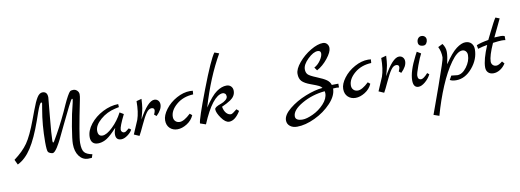

<svg xmlns="http://www.w3.org/2000/svg" viewBox="-86 -1220 5531 2044"><g transform="rotate(-10 2679.5 -198.0)"><path d="M817 103 805 140Q779 142 766 142Q706 142 668.5 91.5Q631 41 631 -40Q631 -89 653.5 -225.5Q676 -362 706 -475Q712 -500 712 -508Q712 -516 705 -516Q698 -516 660.5 -441.5Q623 -367 571 -258.5Q519 -150 511.5 -134.5Q504 -119 499.5 -109.5Q495 -100 481.5 -75.5Q468 -51 456 -32Q423 18 404 18Q391 18 375.5 11Q360 4 355 -4Q344 -21 344 -110Q344 -296 374 -465Q384 -521 384 -524Q384 -534 376 -534Q360 -534 325 -434L296 -351Q232 -170 166.5 -69Q101 32 16 73L-10 18Q87 -54 139.5 -129Q192 -204 254 -371L288 -462Q323 -557 349 -597.5Q375 -638 407 -638Q460 -638 460 -574Q460 -569 441 -371.5Q422 -174 422 -111Q422 -93 428 -92Q433 -92 439 -102Q520 -237 594 -396Q603 -416 625 -465Q647 -514 668 -552Q689 -590 700 -598.5Q711 -607 735 -607Q759 -607 776.5 -589.5Q794 -572 794 -548Q794 -524 787 -493Q709 -112 709 -37.5Q709 37 733 64.5Q757 92 817 103Z M1246 -101 1269 -84Q1255 -54 1217.5 -27Q1180 0 1149 0Q1090 0 1090 -62Q1090 -91 1105 -131L1068 -93Q1014 -38 974.5 -19Q935 0 897 0Q859 0 839.5 -21.5Q820 -43 820 -81Q820 -151 874 -219.5Q928 -288 1012 -331Q1096 -374 1180 -375L1182 -342L1140 -333Q1049 -313 979.5 -253Q910 -193 910 -133.5Q910 -74 958 -74Q1003 -74 1069 -137Q1135 -200 1179 -285L1221 -260Q1159 -135 1159 -101Q1159 -87 1168.5 -77.5Q1178 -68 1187.5 -68Q1197 -68 1200 -69Q1203 -70 1206 -71.5Q1209 -73 1213.5 -76Q1218 -79 1221.5 -82Q1225 -85 1233 -91Q1241 -97 1246 -101Z M1566 -354Q1591 -354 1607 -337Q1623 -320 1623 -293Q1623 -239 1561 -179L1537 -198Q1551 -229 1551 -243Q1551 -270 1521 -270Q1491 -270 1464 -232Q1437 -194 1400.5 -114.5Q1364 -35 1345 -2L1288 -27Q1343 -152 1351 -174Q1378 -252 1378 -372L1434 -387Q1431 -322 1425 -286.5Q1419 -251 1396 -171Q1497 -354 1566 -354Z M1912 -142 1936 -122Q1912 -67 1859 -34Q1806 -1 1756.5 -1Q1707 -1 1674.5 -32Q1642 -63 1642 -117Q1642 -171 1689 -234Q1736 -297 1810.5 -338Q1885 -379 1957 -379Q1967 -379 1987 -377L1984 -338Q1874 -333 1801.5 -271Q1729 -209 1729 -139Q1729 -110 1747 -92Q1765 -74 1794 -74Q1840 -74 1912 -142Z M2410 -102 2435 -80Q2377 15 2312 15Q2272 15 2230 -44Q2188 -103 2188 -141Q2188 -165 2260 -189Q2287 -198 2309.5 -216.5Q2332 -235 2332 -255Q2332 -275 2321 -285.5Q2310 -296 2293 -296Q2183 -286 2063 0L2002 -21Q2002 -64 2118.5 -369Q2235 -674 2284 -738L2333 -720Q2198 -485 2107 -174Q2185 -291 2241 -330Q2297 -369 2348 -369Q2379 -369 2397.5 -350Q2416 -331 2416 -301.5Q2416 -272 2401.5 -248Q2387 -224 2360 -206Q2321 -180 2264 -155Q2273 -108 2295 -84Q2317 -60 2345 -60Q2360 -60 2410 -102Z M3455 -181 3526 -182V-141Q3514 -143 3498 -143Q3482 -143 3462 -141Q3462 -64 3388 15Q3314 94 3209.5 143.5Q3105 193 3015 193Q2968 193 2938.5 169Q2909 145 2909 106Q2909 48 2986 -15Q3063 -78 3166 -119Q3269 -160 3352 -167Q3342 -182 3321 -193Q3300 -204 3235 -227.5Q3170 -251 3143 -279.5Q3116 -308 3116 -360Q3116 -412 3172 -479Q3228 -546 3304.5 -591.5Q3381 -637 3439 -637Q3465 -637 3482 -618.5Q3499 -600 3499 -573Q3499 -529 3446 -462.5Q3393 -396 3328 -361L3304 -395Q3343 -415 3372.5 -457.5Q3402 -500 3402 -531Q3402 -562 3369 -562Q3322 -562 3261.5 -503.5Q3201 -445 3201 -394Q3201 -359 3219 -339Q3237 -319 3310 -289.5Q3383 -260 3414 -237.5Q3445 -215 3455 -181ZM3009 80Q3009 128 3087 128Q3130 128 3198.5 96.5Q3267 65 3319.5 8.5Q3372 -48 3372 -107Q3372 -114 3369 -128Q3232 -115 3120.5 -51Q3009 13 3009 80Z M3837 -142 3861 -122Q3837 -67 3784 -34Q3731 -1 3681.5 -1Q3632 -1 3599.5 -32Q3567 -63 3567 -117Q3567 -171 3614 -234Q3661 -297 3735.5 -338Q3810 -379 3882 -379Q3892 -379 3912 -377L3909 -338Q3799 -333 3726.5 -271Q3654 -209 3654 -139Q3654 -110 3672 -92Q3690 -74 3719 -74Q3765 -74 3837 -142Z M4211 -354Q4236 -354 4252 -337Q4268 -320 4268 -293Q4268 -239 4206 -179L4182 -198Q4196 -229 4196 -243Q4196 -270 4166 -270Q4136 -270 4109 -232Q4082 -194 4045.5 -114.5Q4009 -35 3990 -2L3933 -27Q3988 -152 3996 -174Q4023 -252 4023 -372L4079 -387Q4076 -322 4070 -286.5Q4064 -251 4041 -171Q4142 -354 4211 -354Z M4490 -424Q4434 -424 4434 -469Q4434 -494 4448 -511Q4462 -528 4484 -528Q4506 -528 4520 -515Q4534 -502 4534 -481Q4534 -460 4522 -442Q4510 -424 4490 -424ZM4477 -129 4497 -112Q4473 -66 4433.5 -33.5Q4394 -1 4362 -1Q4306 -1 4306 -79Q4306 -176 4386 -332Q4404 -366 4407 -372L4450 -346Q4429 -308 4398.5 -225Q4368 -142 4368 -118.5Q4368 -95 4378 -85Q4388 -75 4402 -75Q4429 -75 4477 -129Z M5021 -291Q5021 -183 4943.5 -91.5Q4866 0 4769 0Q4726 0 4701 -15L4725 -58Q4777 -51 4790 -51Q4844 -51 4891 -114Q4938 -177 4938 -243Q4938 -268 4923.5 -284.5Q4909 -301 4886 -301Q4831 -301 4761.5 -204Q4692 -107 4631.5 36.5Q4571 180 4526 342L4466 321Q4468 315 4503.5 217.5Q4539 120 4573 24Q4667 -240 4667 -265Q4667 -329 4641 -381L4691 -406Q4722 -363 4722 -315.5Q4722 -268 4703 -184Q4779 -298 4835 -339.5Q4891 -381 4933 -381Q4975 -381 4998 -355.5Q5021 -330 5021 -291Z M5283 -112 5305 -87Q5280 -48 5244.5 -26Q5209 -4 5173 -4Q5137 -4 5116 -24.5Q5095 -45 5095 -81Q5095 -165 5158 -313Q5107 -305 5056 -289L5049 -328L5048 -329Q5098 -350 5179 -363Q5187 -378 5215 -436Q5271 -551 5295 -585L5338 -568Q5328 -546 5303 -494.5Q5278 -443 5247 -378Q5292 -381 5318 -381Q5344 -381 5358 -373V-330Q5344 -333 5317.5 -333Q5291 -333 5223 -324Q5164 -192 5164 -132Q5164 -109 5178.5 -94Q5193 -79 5217.5 -79Q5242 -79 5283 -112Z"/></g></svg>

Font: Marck Script
Style: Regular
Weight: 400
Designer: Denis Masharov, Marck Fogel
Foundry: Denis Masharov
Version: Version 1.002